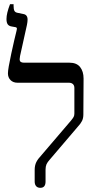

<svg xmlns="http://www.w3.org/2000/svg" viewBox="-20 -892 458 919"><path d="M146 -23V-79Q146 -100 153.5 -115.5Q161 -131 179 -150L320 -315Q329 -326 332.5 -332.5Q336 -339 336 -349V-471Q336 -483 329 -489.5Q322 -496 310 -496H64Q43 -496 30.5 -508.5Q18 -521 18 -541Q18 -562 34 -635.5Q50 -709 59 -744Q61 -752 61 -754Q61 -761 54 -762L37 -765Q23 -767 17 -775.5Q11 -784 11 -801Q11 -828 28 -872H45V-864Q45 -848 49 -840Q53 -832 67 -830L91 -825Q112 -822 112 -798Q112 -788 109 -773L76 -624Q74 -612 74 -608Q74 -592 94 -592H312Q347 -592 363.5 -571Q380 -550 380 -516L379 -344Q379 -326 372.5 -313Q366 -300 352 -285L219 -129Q207 -116 202.5 -105.5Q198 -95 198 -80V-23Q198 7 173 7Q160 7 153 -1Q146 -9 146 -23Z"/></svg>

Font: Noto Serif Hebrew Narrow
Style: Regular
Weight: 400
Width: 4
Designer: Monotype Design Team
Foundry: Monotype Imaging Inc.
Version: Version 1.000